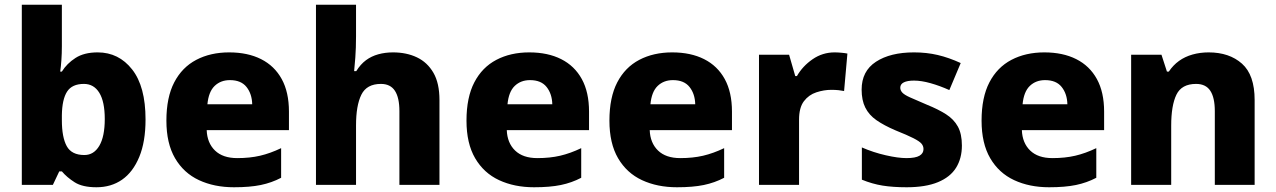

<svg xmlns="http://www.w3.org/2000/svg" viewBox="-20 -780 5383 810"><path d="M241 -585Q241 -555 239 -526.5Q237 -498 234 -478H241Q262 -512 298.5 -535.5Q335 -559 392 -559Q481 -559 537.5 -487Q594 -415 594 -276Q594 -182 567.5 -118Q541 -54 495 -22Q449 10 387 10Q328 10 295 -11Q262 -32 241 -57H230L203 0H72V-760H241ZM334 -426Q284 -426 263 -393.5Q242 -361 241 -294V-273Q241 -201 261.5 -163.5Q282 -126 336 -126Q376 -126 399 -165Q422 -204 422 -278Q422 -351 399 -388.5Q376 -426 334 -426Z M947 -559Q1025 -559 1081.5 -530.5Q1138 -502 1168.5 -446.5Q1199 -391 1199 -309V-231H852Q854 -177 887 -145Q920 -113 981 -113Q1034 -113 1077 -123Q1120 -133 1166 -155V-30Q1126 -9 1080 0.5Q1034 10 967 10Q884 10 819.5 -20Q755 -50 718.5 -112.5Q682 -175 682 -271Q682 -369 715 -432.5Q748 -496 808 -527.5Q868 -559 947 -559ZM950 -442Q911 -442 885.5 -417.5Q860 -393 855 -340H1044Q1043 -384 1020 -413Q997 -442 950 -442Z M1482 -627Q1482 -577 1479 -537.5Q1476 -498 1474 -480H1483Q1501 -509 1524 -526Q1547 -543 1576 -551Q1605 -559 1638 -559Q1695 -559 1739 -538Q1783 -517 1808.5 -473Q1834 -429 1834 -358V0H1665V-311Q1665 -368 1646 -397Q1627 -426 1587 -426Q1527 -426 1504.5 -380.5Q1482 -335 1482 -251V0H1313V-760H1482Z M2213 -559Q2291 -559 2347.5 -530.5Q2404 -502 2434.5 -446.5Q2465 -391 2465 -309V-231H2118Q2120 -177 2153 -145Q2186 -113 2247 -113Q2300 -113 2343 -123Q2386 -133 2432 -155V-30Q2392 -9 2346 0.5Q2300 10 2233 10Q2150 10 2085.5 -20Q2021 -50 1984.5 -112.5Q1948 -175 1948 -271Q1948 -369 1981 -432.5Q2014 -496 2074 -527.5Q2134 -559 2213 -559ZM2216 -442Q2177 -442 2151.5 -417.5Q2126 -393 2121 -340H2310Q2309 -384 2286 -413Q2263 -442 2216 -442Z M2816 -559Q2894 -559 2950.5 -530.5Q3007 -502 3037.5 -446.5Q3068 -391 3068 -309V-231H2721Q2723 -177 2756 -145Q2789 -113 2850 -113Q2903 -113 2946 -123Q2989 -133 3035 -155V-30Q2995 -9 2949 0.5Q2903 10 2836 10Q2753 10 2688.5 -20Q2624 -50 2587.5 -112.5Q2551 -175 2551 -271Q2551 -369 2584 -432.5Q2617 -496 2677 -527.5Q2737 -559 2816 -559ZM2819 -442Q2780 -442 2754.5 -417.5Q2729 -393 2724 -340H2913Q2912 -384 2889 -413Q2866 -442 2819 -442Z M3501 -559Q3514 -559 3530 -557.5Q3546 -556 3555 -554L3541 -396Q3532 -398 3518 -399.5Q3504 -401 3487 -401Q3456 -401 3424 -390.5Q3392 -380 3371.5 -353Q3351 -326 3351 -275V0H3182V-549H3309L3335 -459H3342Q3366 -501 3408 -530Q3450 -559 3501 -559Z M4038 -166Q4038 -112 4013.5 -72.5Q3989 -33 3937 -11.5Q3885 10 3805 10Q3747 10 3703.5 3Q3660 -4 3616 -22V-158Q3664 -137 3716.5 -125Q3769 -113 3804 -113Q3842 -113 3859 -123Q3876 -133 3876 -151Q3876 -164 3867.5 -174Q3859 -184 3833.5 -197Q3808 -210 3758 -230Q3709 -251 3677.5 -273Q3646 -295 3630.5 -326Q3615 -357 3615 -402Q3615 -480 3675.5 -519.5Q3736 -559 3836 -559Q3889 -559 3936 -548Q3983 -537 4033 -514L3985 -400Q3945 -418 3906 -429Q3867 -440 3836 -440Q3808 -440 3793 -432.5Q3778 -425 3778 -410Q3778 -399 3786.5 -389.5Q3795 -380 3819.5 -369Q3844 -358 3891 -338Q3938 -319 3971 -298Q4004 -277 4021 -246Q4038 -215 4038 -166Z M4386 -559Q4464 -559 4520.5 -530.5Q4577 -502 4607.5 -446.5Q4638 -391 4638 -309V-231H4291Q4293 -177 4326 -145Q4359 -113 4420 -113Q4473 -113 4516 -123Q4559 -133 4605 -155V-30Q4565 -9 4519 0.5Q4473 10 4406 10Q4323 10 4258.5 -20Q4194 -50 4157.5 -112.5Q4121 -175 4121 -271Q4121 -369 4154 -432.5Q4187 -496 4247 -527.5Q4307 -559 4386 -559ZM4389 -442Q4350 -442 4324.5 -417.5Q4299 -393 4294 -340H4483Q4482 -384 4459 -413Q4436 -442 4389 -442Z M5079 -559Q5166 -559 5219.5 -511.5Q5273 -464 5273 -358V0H5105V-311Q5105 -368 5086 -397Q5067 -426 5026 -426Q4965 -426 4943 -380.5Q4921 -335 4921 -250V0H4752V-549H4880L4903 -478H4911Q4929 -505 4954 -523Q4979 -541 5011 -550Q5043 -559 5079 -559Z"/></svg>

Font: Noto Sans Cham ExtraBold
Style: Regular
Weight: 800
Version: Version 2.002